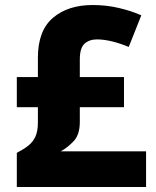

<svg xmlns="http://www.w3.org/2000/svg" viewBox="-20 -745 623 765"><path d="M349 -725Q403 -725 452.5 -713.5Q502 -702 543 -684L493 -558Q420 -588 366 -588Q336 -588 317 -571Q298 -554 298 -508V-438H474V-318H298V-259Q298 -208 273 -182Q248 -156 222 -142H562V0H47V-136Q74 -150 92.5 -164.5Q111 -179 121 -200.5Q131 -222 131 -258V-318H47V-438H131V-515Q131 -623 191 -674Q251 -725 349 -725Z"/></svg>

Font: Noto Sans Canadian Aboriginal ExtraBold
Style: Regular
Weight: 800
Designer: Monotype Design Team, Typotheque's Kevin King
Foundry: Monotype Imaging Inc.
Version: Version 2.004; ttfautohint (v1.8.4.7-5d5b)